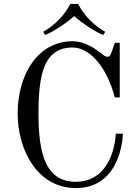

<svg xmlns="http://www.w3.org/2000/svg" viewBox="-20 -940 710 978"><path d="M200 -778 210 -762C244 -774 316 -820 358 -858C400 -820 472 -774 506 -762L516 -778C446 -818 404 -870 378 -920H338C312 -870 270 -818 200 -778ZM70 -362C70 -174 172 18 366 18C558 18 602 -165 606 -259H570C562 -139 505 -14 366 -14C212 -14 176 -158 176 -362C176 -566 206 -698 350 -698C429 -698 519 -614 565 -444H590V-722H565L548 -673C542 -658 539 -651 528 -651C519 -651 511 -655 500 -665C494 -670 486 -676 474 -684C448 -703 401 -730 350 -730C174 -730 70 -562 70 -362Z"/></svg>

Font: Old Standard
Style: Regular
Weight: 400
Designer: Alexey Kryukov <alexios@thessalonica.org.ru>
Version: Version 2.0